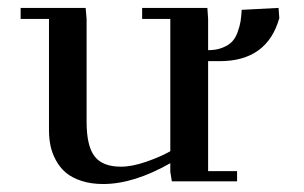

<svg xmlns="http://www.w3.org/2000/svg" viewBox="-20 -459 769 486"><path d="M32.2 -411.1V-439H196.8L199.2 -411.1V-150.9Q199.2 -89.4 219.5 -63.2Q239.7 -37.1 286.1 -37.1Q314.5 -37.1 350.8 -49.8Q387.2 -62.5 411.1 -76.2V-411.1H339.8V-439H504.9L506.8 -411.1V-332Q527.8 -332 543.5 -338.4Q559.1 -344.7 567.6 -353.8Q576.2 -362.8 581.5 -377.7Q586.9 -392.6 588.9 -404.8Q590.8 -417 591.8 -434.1L685.1 -439L687 -413.1Q656.2 -304.2 536.1 -304.2H506.8V-25.9H580.1V0H415L411.1 -23.9V-45.9Q318.4 6.8 241.2 6.8Q210.4 6.8 186 -1.2Q161.6 -9.3 146.5 -22.2Q131.3 -35.2 121.6 -53.2Q111.8 -71.3 107.9 -89.8Q104 -108.4 104 -128.9V-411.1Z"/></svg>

Font: Dehuti Alt
Style: Bold
Weight: 700
Version: Version 1.2